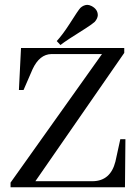

<svg xmlns="http://www.w3.org/2000/svg" viewBox="-20 -788 577 808"><path d="M505.9 0 507.8 -202.1H486.3L465.8 -108.4Q445.3 -26.4 370.1 -25.4H128.9L502.9 -565.4V-585.9H68.4L59.6 -409.2H79.1L117.2 -497.1Q146.5 -559.6 196.3 -560.5H409.2L24.4 -19.5V0ZM378.9 -696.3Q390.6 -710 391.6 -723.6Q391.6 -749 365.2 -762.7Q355.5 -767.6 346.7 -767.6Q331.1 -766.6 318.4 -754.9Q310.5 -747.1 271.5 -685.5Q243.2 -641.6 218.8 -615.2L234.4 -598.6Q257.8 -617.2 340.8 -668.9Q368.2 -686.5 378.9 -696.3Z"/></svg>

Font: Abhaya Libre
Style: Regular
Weight: 400
Designer: Pushpananda Ekanayake, Sol Matas, Pathum Egodawatta
Foundry: Mooniak
Version: Version 1.050 ; ttfautohint (v1.6)